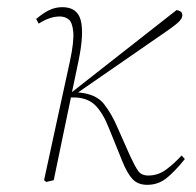

<svg xmlns="http://www.w3.org/2000/svg" viewBox="-20 -503 546 536"><path d="M103 0Q121 -83 139 -166Q157 -249 175 -331Q187 -387 184.5 -414Q182 -441 171.5 -449Q161 -457 147 -457Q119 -457 88 -437L81 -450Q101 -467 118 -475Q135 -483 154 -483Q196 -483 205.5 -446Q215 -409 199 -332L181 -246L473 -475Q479 -474 484 -471Q489 -468 489 -460Q489 -453 481 -444Q473 -435 441 -413L198 -245Q248 -241 270 -213Q292 -185 308 -147L344 -66Q357 -38 366 -25.5Q375 -13 394 -13Q422 -13 445 -30.5Q468 -48 487 -69L496 -59Q467 -23 444 -5Q421 13 391 13Q365 13 350 -3Q335 -19 321 -54L285 -143Q268 -187 246 -209Q224 -231 185 -231H178L130 0L109 5Z"/></svg>

Font: Source Serif Pro ExtraLight
Style: Italic
Weight: 200
Italic angle: -12°
Designer: Frank Grießhammer
Foundry: Adobe Systems Incorporated
Version: Version 3.001;hotconv 1.0.111;makeotfexe 2.5.65597